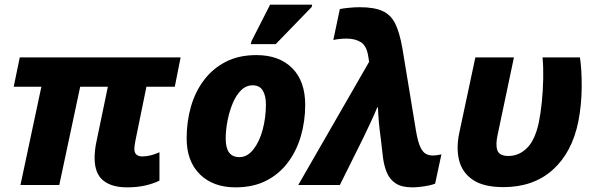

<svg xmlns="http://www.w3.org/2000/svg" viewBox="-20 -796 2554 826"><path d="M526 10Q460 10 423.5 -20Q387 -50 387 -117Q387 -132 389 -150.5Q391 -169 395 -187L444 -423H325L235 0H68L158 -423H39L65 -549H757L732 -423H610L563 -193Q561 -183 559.5 -173Q558 -163 558 -156Q558 -138 567.5 -130.5Q577 -123 592 -123Q609 -123 627.5 -127.5Q646 -132 666 -141V-19Q640 -6 605 2Q570 10 526 10Z M993 10Q897 10 840 -46Q783 -102 783 -201Q783 -273 801.5 -337.5Q820 -402 858 -452Q896 -502 952 -530.5Q1008 -559 1083 -559Q1181 -559 1237 -503Q1293 -447 1293 -345Q1293 -275 1274.5 -211Q1256 -147 1218.5 -97Q1181 -47 1125 -18.5Q1069 10 993 10ZM1010 -120Q1044 -120 1070 -153Q1096 -186 1110 -238Q1124 -290 1124 -347Q1124 -384 1110.5 -406.5Q1097 -429 1067 -429Q1039 -429 1017.5 -408Q996 -387 981.5 -352.5Q967 -318 959 -277.5Q951 -237 951 -199Q951 -120 1010 -120ZM1059 -606 1062 -619 1142 -776H1323L1321 -766L1166 -606Z M1754 10Q1708 10 1682.5 -7Q1657 -24 1645 -52Q1633 -80 1628 -115L1618 -201Q1608 -273 1606 -334H1603Q1589 -300 1574 -268.5Q1559 -237 1543 -203L1442 0H1263L1568 -530L1564 -555Q1557 -599 1532.5 -614.5Q1508 -630 1470 -630Q1458 -630 1442.5 -628.5Q1427 -627 1414 -624L1442 -757Q1456 -760 1481.5 -762.5Q1507 -765 1527 -765Q1589 -765 1625 -749Q1661 -733 1680 -695Q1699 -657 1711 -589L1770 -231Q1778 -185 1788.5 -163Q1799 -141 1812.5 -134Q1826 -127 1842 -127Q1859 -127 1879 -132L1852 -6Q1843 -2 1824.5 2Q1806 6 1786 8Q1766 10 1754 10Z M2146 9Q2060 9 2014 -22.5Q1968 -54 1955 -107Q1942 -160 1956 -225L2025 -549H2191L2121 -217Q2111 -172 2120 -148.5Q2129 -125 2167 -125Q2213 -125 2247.5 -159.5Q2282 -194 2298 -269Q2306 -308 2311 -357.5Q2316 -407 2317 -457.5Q2318 -508 2314 -549H2475Q2483 -496 2482.5 -420.5Q2482 -345 2468 -273Q2441 -140 2358 -65.5Q2275 9 2146 9Z"/></svg>

Font: Noto Sans ExtraBold
Style: Italic
Weight: 800
Italic angle: -12°
Designer: Monotype Design Team
Foundry: Monotype Imaging Inc.
Version: Version 2.013; ttfautohint (v1.8.4.7-5d5b)